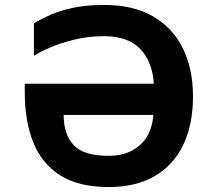

<svg xmlns="http://www.w3.org/2000/svg" viewBox="-20 -745 857 775"><path d="M400 -599Q338 -599 282 -585.5Q226 -572 183 -553.5Q140 -535 117 -520V-651Q147 -669 185.5 -686Q224 -703 277 -714Q330 -725 401 -725Q518 -725 597.5 -679Q677 -633 718 -550Q759 -467 759 -356Q759 -243 720 -161Q681 -79 605 -34.5Q529 10 419 10Q297 10 222.5 -37.5Q148 -85 114 -171Q80 -257 80 -372V-407H601Q595 -497 545.5 -548Q496 -599 400 -599ZM419 -116Q496 -116 544.5 -159Q593 -202 599 -281H237Q237 -203 277 -159.5Q317 -116 419 -116Z"/></svg>

Font: Noto IKEA Latin
Style: Bold
Weight: 700
Designer: Monotype Design Team
Foundry: Monotype Imaging Inc.
Version: Version 1.0